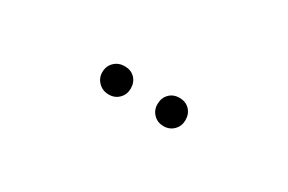

<svg xmlns="http://www.w3.org/2000/svg" viewBox="12 -1037 976 650"><g transform="rotate(30 500.0 -712.0)"><path d="M393.6 -656.2Q369.1 -656.2 353 -672.4Q336.9 -688.5 336.9 -710.9Q336.9 -735.4 353 -751Q369.1 -766.6 393.6 -766.6Q418 -766.6 433.1 -751Q448.2 -735.4 448.2 -710.9Q448.2 -687.5 432.6 -671.9Q417 -656.2 393.6 -656.2ZM552.7 -710.9Q552.7 -735.4 567.9 -751Q583 -766.6 607.4 -766.6Q631.8 -766.6 647 -751Q662.1 -735.4 662.1 -710.9Q662.1 -687.5 646.5 -671.9Q630.9 -656.2 607.4 -656.2Q584 -656.2 568.4 -671.9Q552.7 -687.5 552.7 -710.9Z"/></g></svg>

Font: GenEi Gothic M Regular
Style: Regular
Weight: 400
Designer: o_tamon (Modified); [Source Han Sans]
Ryoko NISHIZUKA  (kana & ideographs); Paul D. Hunt (Latin, Greek & Cyrillic); Wenl
Version: Version 1.1a;Original Version 1.004